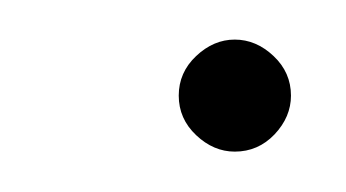

<svg xmlns="http://www.w3.org/2000/svg" viewBox="-20 -312 175 97"><path d="M127 -263.7Q127 -252.9 118.7 -244.1Q110.4 -235.4 98.6 -235.4Q87.9 -235.4 79.1 -243.7Q70.3 -252 70.3 -263.7Q70.3 -275.4 79.1 -283.7Q87.9 -292 98.6 -292Q109.4 -292 118.2 -283.7Q127 -275.4 127 -263.7Z"/></svg>

Font: Kleymisska
Style: Regular
Weight: 500
Italic angle: -8°
Designer: gluk
Foundry: gluk
Version: Version 0.298